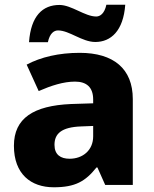

<svg xmlns="http://www.w3.org/2000/svg" viewBox="-20 -835 653 814"><path d="M103 -656H183C191 -694 209 -706 226 -706C274 -706 328 -657 384 -657C450 -657 503 -704 511 -815H431C423 -777 404 -765 388 -765C340 -765 283 -814 232 -814C161 -814 111 -768 103 -656ZM318 -611C230 -611 153 -593 93 -561L144 -449C197 -472 249 -489 298 -489C346 -489 375 -466 375 -413V-397L281 -394C122 -387 39 -334 39 -217C39 -97 111 -41 208 -41C299 -41 342 -66 389 -125H393L426 -51H543V-415C543 -544 461 -611 318 -611ZM324 -299 375 -301V-257C375 -198 331 -162 275 -162C237 -162 211 -179 211 -221C211 -268 240 -296 324 -299Z"/></svg>

Font: Noto Sans Tamil UI ExtraBold
Style: Regular
Weight: 800
Designer: Jelle Bosma - Monotype Design Team
Foundry: Monotype Imaging Inc.
Version: Version 2.004